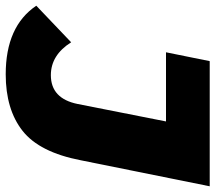

<svg xmlns="http://www.w3.org/2000/svg" viewBox="-89 -679 754 672"><g transform="rotate(90 288.0 -343.0)"><path d="M212 14Q44 14 -28 -93L100 -215Q145 -144 215 -144Q297 -144 316 -238L377 -547H135L166 -700H604L513 -249Q485 -104 410 -45Q335 14 212 14Z"/></g></svg>

Font: Montserrat ExtraBold
Style: Italic
Weight: 800
Italic angle: -11.3°
Designer: Julieta Ulanovsky
Foundry: Julieta Ulanovsky
Version: Version 9.000; ttfautohint (v1.8.4.7-5d5b)